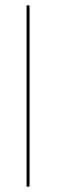

<svg xmlns="http://www.w3.org/2000/svg" viewBox="-20 -695 240 715"><path d="M79 0H90V-675H79Z"/></svg>

Font: Anybody UltraCondensed Thin Thin
Style: Regular
Weight: 250
Version: Version 1.111